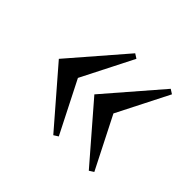

<svg xmlns="http://www.w3.org/2000/svg" viewBox="-106 -600 696 696"><g transform="rotate(45 242.0 -252.0)"><path d="M233 -42 51.5 -252 233 -462 250.3 -451 149.3 -252 250.3 -53ZM415.1 -42 233.6 -252 415.1 -462 432.4 -451 331.4 -252 432.4 -53Z"/></g></svg>

Font: Ancizar Serif Light
Style: Regular
Weight: 300
Designer: Cesar Puertas, Viviana Monsalve, Julian Moncada, Julian Prieto, Jose Castro, Felipe Aragon, Mariel Hernandez, Sara Alarc
Version: Version 8.100